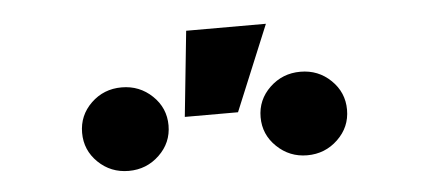

<svg xmlns="http://www.w3.org/2000/svg" viewBox="-31 -895 772 349"><g transform="rotate(-5 355.0 -720.5)"><path d="M517.6 -598.1Q485.4 -598.1 462.2 -620.4Q439 -642.6 439 -674.3Q439 -706.1 462.2 -728.3Q485.4 -750.5 518.1 -750.5Q550.8 -750.5 573.7 -728.3Q596.7 -706.1 596.7 -674.3Q596.7 -642.6 573.5 -620.4Q550.3 -598.1 517.6 -598.1ZM191.9 -598.1Q159.2 -598.1 136.2 -620.4Q113.3 -642.6 113.3 -674.3Q113.3 -706.1 136.2 -728.3Q159.2 -750.5 191.9 -750.5Q224.6 -750.5 247.8 -728.3Q271 -706.1 271 -674.3Q271 -642.6 247.8 -620.4Q224.6 -598.1 191.9 -598.1ZM301.8 -687 317.9 -842.8H463.4L398.9 -687Z"/></g></svg>

Font: Inter 24pt ExtraBold
Style: Regular
Weight: 800
Designer: Rasmus Andersson
Foundry: rsms
Version: Version 4.001;git-66647c0bb